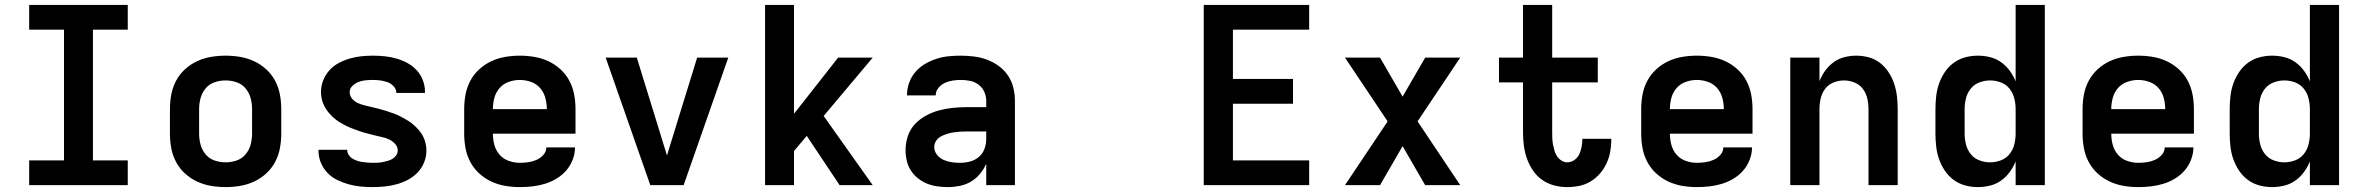

<svg xmlns="http://www.w3.org/2000/svg" viewBox="-20 -755 9640 783"><path d="M99 0V-101H241V-634H99V-735H501V-634H359V-101H501V0Z M900 8Q870 8 840.5 3Q811 -2 784 -14.5Q757 -27 734.5 -47.5Q712 -68 698 -94.5Q684 -121 678.5 -150.5Q673 -180 673 -210V-310Q673 -340 678.5 -369.5Q684 -399 698 -425.5Q712 -452 734.5 -472.5Q757 -493 784 -505.5Q811 -518 840.5 -523Q870 -528 900 -528Q930 -528 959.5 -523Q989 -518 1016 -505.5Q1043 -493 1065.5 -472.5Q1088 -452 1102 -425.5Q1116 -399 1121.5 -369.5Q1127 -340 1127 -310V-210Q1127 -180 1121.5 -150.5Q1116 -121 1102 -94.5Q1088 -68 1065.5 -47.5Q1043 -27 1016 -14.5Q989 -2 959.5 3Q930 8 900 8ZM900 -93Q923 -93 945 -100.5Q967 -108 981.5 -125.5Q996 -143 1002 -165Q1008 -187 1008 -210V-310Q1008 -333 1002 -355Q996 -377 981.5 -394.5Q967 -412 945 -419.5Q923 -427 900 -427Q877 -427 855 -419.5Q833 -412 818.5 -394.5Q804 -377 798 -355Q792 -333 792 -310V-210Q792 -187 798 -165Q804 -143 818.5 -125.5Q833 -108 855 -100.5Q877 -93 900 -93Z M1499 8Q1474 8 1449.5 5.5Q1425 3 1401.5 -3.5Q1378 -10 1355.5 -21Q1333 -32 1316 -49.5Q1299 -67 1289 -90.5Q1279 -114 1279 -138V-144H1396V-143Q1396 -133 1402 -123.5Q1408 -114 1417 -108.5Q1426 -103 1436 -99.5Q1446 -96 1456.5 -94.5Q1467 -93 1477.5 -92Q1488 -91 1499 -91Q1510 -91 1520.5 -91.5Q1531 -92 1541 -94Q1551 -96 1561.5 -99Q1572 -102 1581 -107.5Q1590 -113 1596 -122Q1602 -131 1602 -141Q1602 -157 1591 -168.5Q1580 -180 1566.5 -186.5Q1553 -193 1538 -196Q1523 -199 1508 -203Q1493 -207 1478.5 -210.5Q1464 -214 1449.5 -219Q1435 -224 1420.5 -229.5Q1406 -235 1392.5 -241.5Q1379 -248 1366 -256Q1353 -264 1341.5 -274Q1330 -284 1320 -296Q1310 -308 1303 -321.5Q1296 -335 1292.5 -350Q1289 -365 1289 -380Q1289 -404 1298 -427Q1307 -450 1323 -468Q1339 -486 1360.5 -497.5Q1382 -509 1405.5 -516Q1429 -523 1453 -525.5Q1477 -528 1501 -528Q1525 -528 1549 -525.5Q1573 -523 1596 -516.5Q1619 -510 1640.5 -498.5Q1662 -487 1678.5 -469.5Q1695 -452 1704 -429Q1713 -406 1713 -382V-376H1596V-377Q1596 -392 1585 -403.5Q1574 -415 1560 -420Q1546 -425 1531 -427Q1516 -429 1501 -429Q1486 -429 1471 -427.5Q1456 -426 1442.5 -421Q1429 -416 1417.5 -405Q1406 -394 1406 -379Q1406 -364 1416.5 -352Q1427 -340 1441 -334Q1455 -328 1470 -324.5Q1485 -321 1500 -317.5Q1515 -314 1529.5 -310Q1544 -306 1558.5 -301.5Q1573 -297 1587.5 -291.5Q1602 -286 1615.5 -279Q1629 -272 1642 -264Q1655 -256 1666.5 -246Q1678 -236 1688 -224.5Q1698 -213 1705 -199.5Q1712 -186 1715.5 -171Q1719 -156 1719 -141Q1719 -116 1709.5 -92.5Q1700 -69 1682.5 -51Q1665 -33 1643 -21.5Q1621 -10 1597 -3.5Q1573 3 1548.5 5.5Q1524 8 1499 8Z M2100 8Q2070 8 2040.5 3Q2011 -2 1984 -14.5Q1957 -27 1934.5 -47.5Q1912 -68 1898 -94.5Q1884 -121 1878.5 -150.5Q1873 -180 1873 -210V-310Q1873 -340 1878.5 -369.5Q1884 -399 1898 -425.5Q1912 -452 1934.5 -472.5Q1957 -493 1984 -505.5Q2011 -518 2040.5 -523Q2070 -528 2100 -528Q2130 -528 2159.5 -523Q2189 -518 2216 -505.5Q2243 -493 2265.5 -472.5Q2288 -452 2302 -425.5Q2316 -399 2321.5 -369.5Q2327 -340 2327 -310V-210H1990Q1990 -187 1996 -164.5Q2002 -142 2017 -124.5Q2032 -107 2054.5 -99Q2077 -91 2100 -91Q2117 -91 2134.5 -93.5Q2152 -96 2168 -103Q2184 -110 2196 -123.5Q2208 -137 2208 -154H2325Q2325 -129 2315.5 -104Q2306 -79 2289 -59.5Q2272 -40 2249.5 -26.5Q2227 -13 2202.5 -5.5Q2178 2 2152 5Q2126 8 2100 8ZM1990 -310H2210Q2210 -333 2204 -355.5Q2198 -378 2183 -395.5Q2168 -413 2145.5 -421Q2123 -429 2100 -429Q2077 -429 2054.5 -421Q2032 -413 2017 -395.5Q2002 -378 1996 -355.5Q1990 -333 1990 -310Z M2632 0 2450 -520H2577L2684 -173Q2688 -160 2692 -147Q2696 -134 2700 -121Q2704 -134 2708 -147Q2712 -160 2716 -173L2823 -520H2950L2768 0Z M3404 0 3270 -201 3218 -139V0H3100V-735H3218V-291L3398 -520H3539L3339 -282L3539 0Z M3846 8Q3824 8 3802.5 5Q3781 2 3761 -6Q3741 -14 3723.5 -28Q3706 -42 3694.5 -60Q3683 -78 3678 -99.5Q3673 -121 3673 -143Q3673 -171 3682 -199Q3691 -227 3710.5 -248Q3730 -269 3755.5 -283Q3781 -297 3808.5 -304.5Q3836 -312 3864.5 -315Q3893 -318 3922 -318H4002V-344Q4002 -363 3994 -380.5Q3986 -398 3971 -409.5Q3956 -421 3937 -425Q3918 -429 3899 -429Q3882 -429 3865.5 -426.5Q3849 -424 3833.5 -417Q3818 -410 3807 -396.5Q3796 -383 3796 -367V-366H3679V-369Q3679 -394 3688 -418.5Q3697 -443 3713.5 -462Q3730 -481 3752 -494Q3774 -507 3798.5 -515Q3823 -523 3848 -525.5Q3873 -528 3899 -528Q3926 -528 3953 -524.5Q3980 -521 4005.5 -511.5Q4031 -502 4053.5 -485.5Q4076 -469 4091 -446.5Q4106 -424 4112.5 -397.5Q4119 -371 4119 -344V0H4002V-87Q3992 -65 3976.5 -46Q3961 -27 3940 -14.5Q3919 -2 3894.5 3Q3870 8 3846 8ZM3895 -91Q3916 -91 3936.5 -96.5Q3957 -102 3972.5 -115.5Q3988 -129 3995 -148.5Q4002 -168 4002 -189V-219H3922Q3908 -219 3894.5 -218Q3881 -217 3868 -215Q3855 -213 3842 -209Q3829 -205 3817 -198.5Q3805 -192 3797.5 -180.5Q3790 -169 3790 -155Q3790 -138 3801 -124Q3812 -110 3828 -103Q3844 -96 3861 -93.5Q3878 -91 3895 -91Z M4889 0V-735H5319V-634H5008V-433H5253V-332H5008V-101H5319V0Z M5465 0 5639 -260 5465 -520H5608L5700 -361L5792 -520H5935L5761 -260L5935 0H5792L5700 -159L5608 0Z M6371 8Q6344 8 6317.5 1Q6291 -6 6269 -21.5Q6247 -37 6231.5 -60Q6216 -83 6207 -108.5Q6198 -134 6194.5 -161Q6191 -188 6191 -215V-419H6093V-520H6191V-735H6310V-520H6496V-419H6310V-215Q6310 -202 6310.5 -189.5Q6311 -177 6313.5 -164.5Q6316 -152 6319.5 -140Q6323 -128 6330 -117.5Q6337 -107 6348 -100Q6359 -93 6371 -93Q6387 -93 6400.5 -102.5Q6414 -112 6420.5 -126Q6427 -140 6430 -156Q6433 -172 6433 -187V-189H6551V-185Q6551 -160 6546.5 -135.5Q6542 -111 6531.5 -88.5Q6521 -66 6504.5 -47Q6488 -28 6466.5 -15Q6445 -2 6420.5 3Q6396 8 6371 8Z M6900 8Q6870 8 6840.5 3Q6811 -2 6784 -14.5Q6757 -27 6734.5 -47.5Q6712 -68 6698 -94.5Q6684 -121 6678.5 -150.5Q6673 -180 6673 -210V-310Q6673 -340 6678.5 -369.5Q6684 -399 6698 -425.5Q6712 -452 6734.5 -472.5Q6757 -493 6784 -505.5Q6811 -518 6840.5 -523Q6870 -528 6900 -528Q6930 -528 6959.5 -523Q6989 -518 7016 -505.5Q7043 -493 7065.5 -472.5Q7088 -452 7102 -425.5Q7116 -399 7121.5 -369.5Q7127 -340 7127 -310V-210H6790Q6790 -187 6796 -164.5Q6802 -142 6817 -124.5Q6832 -107 6854.5 -99Q6877 -91 6900 -91Q6917 -91 6934.5 -93.5Q6952 -96 6968 -103Q6984 -110 6996 -123.5Q7008 -137 7008 -154H7125Q7125 -129 7115.5 -104Q7106 -79 7089 -59.5Q7072 -40 7049.5 -26.5Q7027 -13 7002.5 -5.5Q6978 2 6952 5Q6926 8 6900 8ZM6790 -310H7010Q7010 -333 7004 -355.5Q6998 -378 6983 -395.5Q6968 -413 6945.5 -421Q6923 -429 6900 -429Q6877 -429 6854.5 -421Q6832 -413 6817 -395.5Q6802 -378 6796 -355.5Q6790 -333 6790 -310Z M7281 0V-520H7400V-424Q7409 -447 7423.5 -467Q7438 -487 7458 -501.5Q7478 -516 7502 -522Q7526 -528 7550 -528Q7576 -528 7601.5 -521Q7627 -514 7647.5 -498Q7668 -482 7682.5 -459.5Q7697 -437 7705 -412.5Q7713 -388 7716 -362Q7719 -336 7719 -310V0H7600V-310Q7600 -332 7595 -353.5Q7590 -375 7577 -392.5Q7564 -410 7543 -418.5Q7522 -427 7500 -427Q7478 -427 7457 -418.5Q7436 -410 7423 -392.5Q7410 -375 7405 -353.5Q7400 -332 7400 -310V0Z M8046 8Q8019 8 7993.5 1Q7968 -6 7947 -21.5Q7926 -37 7911 -59.5Q7896 -82 7887.5 -106.5Q7879 -131 7876 -157.5Q7873 -184 7873 -210V-310Q7873 -336 7876 -362.5Q7879 -389 7887.5 -413.5Q7896 -438 7911 -460.5Q7926 -483 7947 -498.5Q7968 -514 7993.5 -521Q8019 -528 8046 -528Q8071 -528 8095.5 -522Q8120 -516 8140.5 -501.5Q8161 -487 8176 -466.5Q8191 -446 8200 -423V-735H8319V0H8200V-97Q8191 -74 8176 -53.5Q8161 -33 8140.5 -18.5Q8120 -4 8095.5 2Q8071 8 8046 8ZM8096 -93Q8118 -93 8139.5 -101Q8161 -109 8175 -126.5Q8189 -144 8194.5 -166Q8200 -188 8200 -210V-310Q8200 -332 8194.5 -354Q8189 -376 8175 -393.5Q8161 -411 8139.5 -419Q8118 -427 8096 -427Q8074 -427 8052.5 -419Q8031 -411 8017 -393.5Q8003 -376 7997.5 -354Q7992 -332 7992 -310V-210Q7992 -188 7997.5 -166Q8003 -144 8017 -126.5Q8031 -109 8052.5 -101Q8074 -93 8096 -93Z M8700 8Q8670 8 8640.5 3Q8611 -2 8584 -14.5Q8557 -27 8534.5 -47.5Q8512 -68 8498 -94.5Q8484 -121 8478.5 -150.5Q8473 -180 8473 -210V-310Q8473 -340 8478.5 -369.5Q8484 -399 8498 -425.5Q8512 -452 8534.5 -472.5Q8557 -493 8584 -505.5Q8611 -518 8640.5 -523Q8670 -528 8700 -528Q8730 -528 8759.5 -523Q8789 -518 8816 -505.5Q8843 -493 8865.5 -472.5Q8888 -452 8902 -425.5Q8916 -399 8921.5 -369.5Q8927 -340 8927 -310V-210H8590Q8590 -187 8596 -164.5Q8602 -142 8617 -124.5Q8632 -107 8654.5 -99Q8677 -91 8700 -91Q8717 -91 8734.5 -93.5Q8752 -96 8768 -103Q8784 -110 8796 -123.5Q8808 -137 8808 -154H8925Q8925 -129 8915.5 -104Q8906 -79 8889 -59.5Q8872 -40 8849.5 -26.5Q8827 -13 8802.5 -5.5Q8778 2 8752 5Q8726 8 8700 8ZM8590 -310H8810Q8810 -333 8804 -355.5Q8798 -378 8783 -395.5Q8768 -413 8745.5 -421Q8723 -429 8700 -429Q8677 -429 8654.5 -421Q8632 -413 8617 -395.5Q8602 -378 8596 -355.5Q8590 -333 8590 -310Z M9246 8Q9219 8 9193.5 1Q9168 -6 9147 -21.5Q9126 -37 9111 -59.5Q9096 -82 9087.5 -106.5Q9079 -131 9076 -157.5Q9073 -184 9073 -210V-310Q9073 -336 9076 -362.5Q9079 -389 9087.5 -413.5Q9096 -438 9111 -460.5Q9126 -483 9147 -498.5Q9168 -514 9193.5 -521Q9219 -528 9246 -528Q9271 -528 9295.5 -522Q9320 -516 9340.5 -501.5Q9361 -487 9376 -466.5Q9391 -446 9400 -423V-735H9519V0H9400V-97Q9391 -74 9376 -53.5Q9361 -33 9340.5 -18.5Q9320 -4 9295.5 2Q9271 8 9246 8ZM9296 -93Q9318 -93 9339.5 -101Q9361 -109 9375 -126.5Q9389 -144 9394.5 -166Q9400 -188 9400 -210V-310Q9400 -332 9394.5 -354Q9389 -376 9375 -393.5Q9361 -411 9339.5 -419Q9318 -427 9296 -427Q9274 -427 9252.5 -419Q9231 -411 9217 -393.5Q9203 -376 9197.5 -354Q9192 -332 9192 -310V-210Q9192 -188 9197.5 -166Q9203 -144 9217 -126.5Q9231 -109 9252.5 -101Q9274 -93 9296 -93Z"/></svg>

Font: Iosevka Extended
Style: Bold
Weight: 700
Width: 7
Monospace: yes
Designer: Belleve Invis
Foundry: Belleve Invis
Version: Version 32.5.0; ttfautohint (v1.8.4)